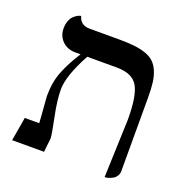

<svg xmlns="http://www.w3.org/2000/svg" viewBox="-107 -654 730 762"><g transform="rotate(20 257.5 -272.5)"><path d="M415 12.2 423.8 -233.9Q423.8 -335.4 400.4 -374.3Q377 -413.1 312 -413.1H187Q132.8 -313.5 132.8 -255.9Q132.8 -209.5 147 -142.1Q161.1 -74.7 161.1 -58.1L154.8 0H20L37.1 -100.1H98.1Q97.2 -114.7 95.2 -141.1Q93.3 -167.5 91.6 -187.7Q89.8 -208 89.8 -211.9Q89.8 -271 107.7 -316.2Q125.5 -361.3 158.7 -413.1H137.2Q102.5 -413.1 81.3 -434.3Q60.1 -455.6 60.1 -486.8Q60.1 -504.4 65.2 -518.1Q70.3 -531.7 77.4 -538.8Q84.5 -545.9 91.6 -550.3Q98.6 -554.7 103.5 -555.7L108.9 -557.1Q118.2 -521 158.2 -521H284.2Q321.8 -521 348.6 -517.8Q375.5 -514.6 397 -506.8Q418.5 -499 431.6 -486.3Q444.8 -473.6 453.6 -453.4Q462.4 -433.1 465.8 -407Q469.2 -380.9 469.2 -344.2V-33.2Q469.2 -21.5 463.6 -12.5Q458 -3.4 450.2 1Q442.4 5.4 434.6 8.3Q426.8 11.2 420.9 11.7Z"/></g></svg>

Font: Linux Biolinum
Style: Regular
Weight: 400
Designer: Philipp H. Poll
Foundry: Philipp H. Poll
Version: Version 0.6.4